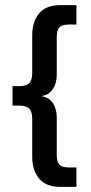

<svg xmlns="http://www.w3.org/2000/svg" viewBox="-20 -603 355 751"><path d="M29 -190V-266H54Q82 -266 94 -277.5Q106 -289 106 -317V-466Q106 -518 133 -550.5Q160 -583 216 -583H279V-507H249Q222 -507 212 -496Q202 -485 202 -458V-312Q202 -274 183.5 -250Q165 -226 125 -226V-228Q165 -228 183.5 -204.5Q202 -181 202 -142V3Q202 29 212 40.5Q222 52 249 52H279V128H216Q160 128 133 95.5Q106 63 106 11V-138Q106 -167 94 -178.5Q82 -190 54 -190Z"/></svg>

Font: Rokkitt Medium
Style: Regular
Weight: 500
Version: Version 3.103